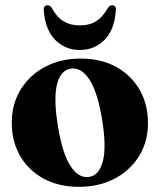

<svg xmlns="http://www.w3.org/2000/svg" viewBox="-20 -695 604 726"><path d="M285 -473.5Q360.5 -473.5 417.8 -442.8Q475 -412 507.2 -356.8Q539.5 -301.5 539.5 -229.5Q539.5 -160 506.2 -105.5Q473 -51 414 -19.8Q355 11.5 278.5 11.5Q203 11.5 145.8 -19.2Q88.5 -50 56.5 -104.8Q24.5 -159.5 24.5 -231Q24.5 -301 57.8 -355.8Q91 -410.5 150 -442Q209 -473.5 285 -473.5ZM317 -26Q355 -32 369 -85.5Q383 -139 366 -243.5Q349 -346.5 318.2 -394Q287.5 -441.5 247.5 -435.5Q209 -429.5 195.5 -375.8Q182 -322 199 -218Q215.5 -115.5 246.2 -67.8Q277 -20 317 -26ZM281.5 -599Q319.5 -599 344.2 -615.2Q369 -631.5 387.5 -664Q394.5 -675 403.5 -675Q420.5 -675 418 -654.5Q412.5 -581 374.5 -543.5Q336.5 -506 281.5 -506Q227.5 -506 189.5 -543.5Q151.5 -581 145.5 -654.5Q143.5 -675 160 -675Q169.5 -675 176.5 -664Q195.5 -629 221.2 -614Q247 -599 281.5 -599Z"/></svg>

Font: Fraunces 72pt
Style: Bold
Weight: 700
Version: Version 1.000;[b76b70a41]